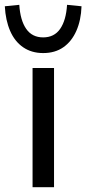

<svg xmlns="http://www.w3.org/2000/svg" viewBox="-46 -776 358 796"><path d="M89 0V-494H178V0ZM133 -556Q85 -556 50 -580Q15 -604 -4 -648Q-23 -692 -26 -750L34 -756Q38 -692 62.5 -656.5Q87 -621 133 -621Q179 -621 203.5 -656.5Q228 -692 232 -756L292 -750Q290 -692 270.5 -648Q251 -604 216.5 -580Q182 -556 133 -556Z"/></svg>

Font: Nunito Sans 8pt
Style: Regular
Weight: 400
Version: Version 3.101;gftools[0.9.27]